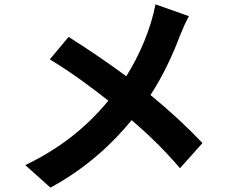

<svg xmlns="http://www.w3.org/2000/svg" viewBox="-20 -808 1040 879"><path d="M692 -788C670 -675 619 -555 558 -459C477 -519 374 -589 294 -639L208 -536C310 -475 405 -403 476 -347C378 -228 259 -131 96 -52L211 51C380 -41 495 -152 583 -258C663 -189 734 -120 804 -38L907 -153C840 -224 757 -301 669 -373C729 -465 774 -565 804 -645C813 -668 832 -712 845 -734Z"/></svg>

Font: Noto Sans KR Bold
Style: Regular
Weight: 700
Designer: Ryoko NISHIZUKA  (kana & ideographs); Paul D. Hunt (Latin, Greek & Cyrillic); Wenlong ZHANG  (bopomofo); Sandoll Communi
Foundry: Adobe Systems Incorporated
Version: Version 1.004;PS 1.004;hotconv 1.0.82;makeotf.lib2.5.63406